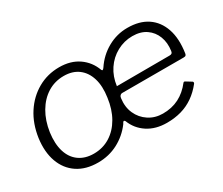

<svg xmlns="http://www.w3.org/2000/svg" viewBox="-97 -782 1201 1034"><g transform="rotate(-30 503.0 -265.0)"><path d="M263 10Q187 10 135.5 -24.5Q84 -59 61.5 -121Q39 -183 50 -265Q62 -348 102 -409.5Q142 -471 202.5 -505.5Q263 -540 336 -540Q407 -540 456 -506Q505 -472 526 -414Q529 -408 533 -410Q537 -412 542 -419Q579 -475 636.5 -507.5Q694 -540 760 -540Q835 -540 884 -507Q933 -474 954 -412.5Q975 -351 962 -265Q961 -258 957.5 -254Q954 -250 944 -250H561Q554 -250 548.5 -244.5Q543 -239 542 -229Q535 -177 553.5 -135.5Q572 -94 610 -69Q648 -44 697 -44Q753 -44 797 -66.5Q841 -89 875 -133Q879 -137 882 -136Q885 -135 888 -133L919 -114Q922 -113 923.5 -109Q925 -105 922 -100Q892 -62 856.5 -37.5Q821 -13 780 -1.5Q739 10 691 10Q621 10 571.5 -22.5Q522 -55 501 -110Q496 -117 492 -115Q488 -113 482 -101Q443 -49 386.5 -19.5Q330 10 263 10ZM267 -43Q323 -43 368 -71Q413 -99 442 -149.5Q471 -200 480 -268Q490 -335 475 -384Q460 -433 424 -460Q388 -487 334 -487Q278 -487 233 -459Q188 -431 158 -380Q128 -329 118 -261Q109 -194 124 -145Q139 -96 176 -69.5Q213 -43 267 -43ZM761 -488Q710 -488 665 -463.5Q620 -439 591 -395.5Q562 -352 555 -296L883 -297Q893 -297 897.5 -301Q902 -305 903 -314Q910 -362 895 -401.5Q880 -441 846 -464.5Q812 -488 761 -488Z"/></g></svg>

Font: Libre Franklin Light
Style: Italic
Weight: 300
Italic angle: -8°
Designer: Pablo Impallari, Rodrigo Fuenzalida, Nhung Nguyen
Foundry: Impallari Type
Version: Version 3.000